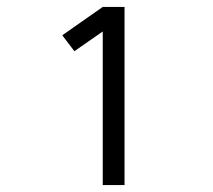

<svg xmlns="http://www.w3.org/2000/svg" viewBox="-20 -833 615 555"><path d="M277 -298V-742L195 -685L160 -731L277 -813H340V-298Z"/></svg>

Font: Jozsika Light
Style: Regular
Weight: 300
Monospace: yes
Designer: Belleve Invis
Foundry: Belleve Invis
Version: 2.1.0